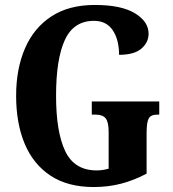

<svg xmlns="http://www.w3.org/2000/svg" viewBox="-20 -744 696 774"><path d="M358 10Q253 10 183.5 -36Q114 -82 79.5 -164.5Q45 -247 45 -358Q45 -466 80.5 -548.5Q116 -631 186.5 -677.5Q257 -724 362 -724Q469 -724 524 -690.5Q579 -657 579 -608Q579 -573 550 -548Q521 -523 460 -523Q460 -584 434.5 -622Q409 -660 359 -660Q277 -660 241.5 -583Q206 -506 206 -358Q206 -212 243 -134.5Q280 -57 370 -57Q393 -57 418 -64V-212Q418 -252 406 -267Q394 -282 364 -282H350V-335H622V-282H615Q588 -282 579.5 -266.5Q571 -251 571 -208V-44Q520 -17 468 -3.5Q416 10 358 10Z"/></svg>

Font: Noto Serif Ethiopic ExtraCondensed ExtraBold
Style: Regular
Weight: 800
Width: 2
Designer: Monotype Design Team
Foundry: Monotype Imaging Inc.
Version: Version 2.102; ttfautohint (v1.8.4.7-5d5b)